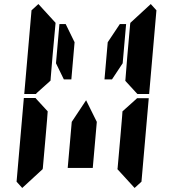

<svg xmlns="http://www.w3.org/2000/svg" viewBox="-20 -975 856 950"><path d="M162 -515 158 -510H100L136 -924L170 -955L255 -862L240 -698L231 -590L230 -576ZM192 -144 191 -138 90 -45 62 -76 98 -490H156L160 -485L216 -424L213 -384L206 -302ZM654 -485 658 -489H716L680 -76L646 -45L561 -138L562 -144L576 -302L584 -396L586 -424ZM513 -766 573 -856H604L587 -662L534 -582H497ZM726 -955 754 -924 718 -510H660L656 -514L600 -575L601 -586L610 -698L624 -856L625 -862ZM450 -269 439 -144H315L326 -269L335 -372L406 -479L459 -372ZM257 -662 274 -856H305L349 -766L333 -582H296Z"/></svg>

Font: DSEG14 Classic
Style: Bold Italic
Weight: 700
Italic angle: -5°
Designer: Keshikan(Twitter:@keshinomi_88pro)
Version: Version 0.46